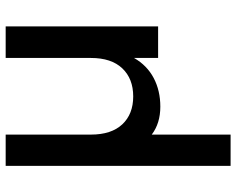

<svg xmlns="http://www.w3.org/2000/svg" viewBox="-100 -492 853 694"><g transform="rotate(-90 327.0 -144.5)"><path d="M579 -551V0H465V-87Q438 -40 392.5 -16Q347 8 289 8Q229 8 188 -23V262H75V-551H188V-243Q188 -169 225 -129.5Q262 -90 326 -90Q390 -90 427.5 -129.5Q465 -169 465 -243V-551Z"/></g></svg>

Font: Fz Poppins Med
Style: Regular
Weight: 500
Designer: Ninad Kale (Devanagari), Jonny Pinhorn (Latin)
Foundry: Indian Type Foundry
Version: Vit hóa bi Vntype.Com & FontZin.Com